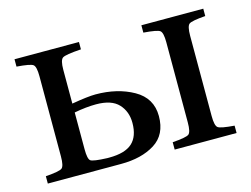

<svg xmlns="http://www.w3.org/2000/svg" viewBox="-74 -611 956 731"><g transform="rotate(-15 404.0 -245.0)"><path d="M201 -90Q201 -52 210.5 -44.5Q220 -37 276 -35H283Q346 -35 374.5 -61Q403 -87 403 -140Q403 -185 375.5 -214.5Q348 -244 287 -244Q248 -244 201 -235ZM32 0V-29Q86 -33 96.5 -41Q107 -49 107 -87V-403Q107 -441 96.5 -449Q86 -457 32 -461V-490H286V-461Q224 -457 212.5 -449Q201 -441 201 -403V-270Q265 -281 295 -281Q381 -281 444 -245.5Q507 -210 507 -139Q507 -66 454.5 -33Q402 0 321 0ZM532 0V-29Q586 -33 596.5 -41Q607 -49 607 -87V-403Q607 -441 596.5 -449Q586 -457 532 -461V-490H776V-461Q722 -457 711.5 -449Q701 -441 701 -403V-87Q701 -49 711.5 -41Q722 -33 776 -29V0Z"/></g></svg>

Font: Heuristica
Style: Regular
Weight: 400
Version: Version 1.0.1 ; ttfautohint (v1.4.1)